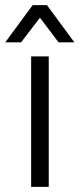

<svg xmlns="http://www.w3.org/2000/svg" viewBox="-38 -726 309 746"><path d="M83 -506.8H151.4V0H83ZM88.9 -706.1H144.5L251 -561.5H189.5L117.2 -657.2L43.9 -561.5H-17.6Z"/></svg>

Font: DINish
Style: Regular
Weight: 400
Designer: Bert Driehuis
Foundry: Playbeing
Version: Version 3.008; git-95204e4c-release